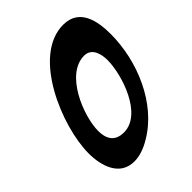

<svg xmlns="http://www.w3.org/2000/svg" viewBox="-213 -866 984 984"><g transform="rotate(-45 278.5 -374.0)"><path d="M557 -545C557 -641 535 -751 418 -751C194 -751 44 -388 44 -192C44 -102 75 3 181 3C218 3 258 -10 301 -36C467 -134 557 -350 557 -545ZM248 -140C180 -140 160 -186 160 -239C160 -346 246 -563 382 -563C438 -563 451 -504 451 -462C451 -358 382 -140 248 -140Z"/></g></svg>

Font: Bangerz
Style: Regular
Weight: 400
Designer: vernon adams
Foundry: Vernon Adams
Version: Version 2.10;December 28, 2023;FontCreator 13.0.0.2683 64-bi